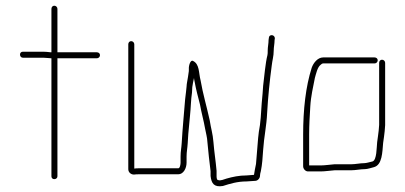

<svg xmlns="http://www.w3.org/2000/svg" viewBox="-20 -625 1418 672"><path d="M160 -594V-442H157C148 -443 140 -444 132 -444H60C54 -444 50 -440 50 -434C50 -428 54 -423 60 -423H132C141 -423 152 -421 160 -421V-8C160 -2 164 2 170 2C176 2 181 -2 181 -8V-421H319C325 -421 330 -426 330 -432C330 -438 325 -442 319 -442H181V-594C181 -600 176 -605 170 -605C164 -605 160 -600 160 -594Z M429 -470V-33C429 -22 438 -14 449 -14C454 -15 460 -15 467 -15H604C622 -15 633 -36 633 -56V-77C633 -94 636 -106 637 -124L639 -156C641 -178 643 -199 645 -220C648 -247 648 -276 652 -301L653 -320C654 -328 657 -344 659 -352C659 -349 660 -345 661 -340C666 -312 673 -286 680 -259C685 -230 693 -203 698 -174C701 -157 705 -146 706 -127C709 -91 713 -60 717 -26V-9C720 17 729 31 760 26C785 18 811 10 843 10C852 10 864 8 873 8C882 8 890 -1 890 -10C890 -14 891 -19 893 -26C898 -51 899 -72 901 -100C904 -146 913 -184 915 -230C918 -284 924 -343 931 -395C933 -414 938 -428 938 -448C938 -460 941 -472 941 -484L942 -491C942 -497 937 -502 931 -502C925 -502 921 -498 921 -492L920 -485C920 -472 917 -461 917 -448C917 -441 917 -436 916 -432C909 -405 905 -357 901 -325L899 -297C898 -284 897 -273 896 -264C894 -231 892 -193 886 -164C882 -135 881 -104 878 -75L876 -51L872 -31C871 -24 870 -18 869 -13C860 -13 852 -11 843 -11C817 -11 794 -6 773 0C765 2 752 9 743 5C738 5 738 -6 738 -10V-27C735 -62 730 -91 727 -128C725 -156 718 -177 714 -204C704 -250 690 -297 682 -344C675 -370 679 -401 655 -412C646 -416 640 -394 641 -383C641 -378 641 -373 640 -370L638 -356C637 -348 633 -331 633 -322L631 -303C630 -295 629 -287 628 -278C624 -227 619 -177 616 -125C615 -107 612 -95 612 -77V-56C612 -50 610 -36 604 -36H467C461 -36 455 -36 450 -35V-470C450 -476 445 -481 439 -481C433 -481 429 -476 429 -470Z M1291 -424H1111C1092 -424 1077 -405 1071 -388C1050 -322 1041 -242 1041 -154V-43C1041 -34 1049 -25 1058 -25H1102C1117 -25 1136 -28 1151 -29H1208C1225 -29 1241 -33 1257 -33C1266 -33 1281 -38 1289 -40C1318 -48 1318 -92 1321 -125L1324 -146C1326 -163 1327 -168 1328 -187V-405C1328 -411 1323 -416 1317 -416C1311 -416 1307 -411 1307 -405V-188C1306 -169 1305 -166 1303 -149L1300 -127C1298 -109 1299 -65 1284 -60L1268 -56C1263 -55 1259 -54 1256 -54C1240 -54 1224 -50 1208 -50H1150C1137 -49 1116 -46 1102 -46H1062V-154C1062 -186 1064 -221 1066 -252C1068 -288 1076 -321 1082 -352C1086 -366 1091 -390 1102 -398C1105 -401 1108 -403 1111 -403H1291C1297 -403 1302 -408 1302 -414C1302 -420 1297 -424 1291 -424Z"/></svg>

Font: Electronic
Style: Thn
Weight: 100
Version: Version 1.011